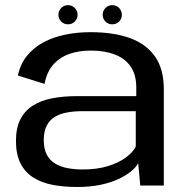

<svg xmlns="http://www.w3.org/2000/svg" viewBox="-20 -721 725 746"><path d="M279.5 5.5Q331 5.5 371.8 -3.2Q412.5 -12 442.2 -26.2Q472 -40.5 490.8 -56.5Q509.5 -72.5 517 -87L525 0H616.5V-374.5Q616.5 -452 582.8 -500.8Q549 -549.5 485.5 -572.8Q422 -596 331.5 -596Q279 -596 232.5 -586.2Q186 -576.5 148.2 -556.2Q110.5 -536 84.8 -504.2Q59 -472.5 49.5 -427.5L153 -395Q161.5 -440.5 186.2 -469Q211 -497.5 248.2 -511Q285.5 -524.5 332 -524.5Q386.5 -524.5 426.2 -509.2Q466 -494 487.8 -462.2Q509.5 -430.5 509.5 -381V-347.5H279Q226 -347.5 182.2 -339Q138.5 -330.5 107.2 -310.5Q76 -290.5 59 -257Q42 -223.5 42 -173.5Q42 -122 59.2 -87.2Q76.5 -52.5 108.2 -32Q140 -11.5 183.2 -3Q226.5 5.5 279.5 5.5ZM301 -62.5Q269.5 -62.5 242.2 -67.8Q215 -73 194.2 -85.5Q173.5 -98 161.8 -120.2Q150 -142.5 150 -177Q150 -211 161.8 -233.2Q173.5 -255.5 194 -267.5Q214.5 -279.5 241.5 -284.2Q268.5 -289 298.5 -289H507.5V-151.5Q497 -130 469.2 -109.2Q441.5 -88.5 399.2 -75.5Q357 -62.5 301 -62.5ZM244.5 -626.5Q259.5 -626.5 270.5 -637.2Q281.5 -648 281.5 -663.5Q281.5 -679 270.5 -690Q259.5 -701 244.5 -701Q228.5 -701 217.8 -690Q207 -679 207 -663.5Q207 -648 217.8 -637.2Q228.5 -626.5 244.5 -626.5ZM416 -626.5Q432 -626.5 442.8 -637.2Q453.5 -648 453.5 -663.5Q453.5 -679 442.8 -690Q432 -701 416 -701Q400.5 -701 389.8 -690Q379 -679 379 -663.5Q379 -648 389.8 -637.2Q400.5 -626.5 416 -626.5Z"/></svg>

Font: Anybody SemiExpanded
Style: Regular
Weight: 400
Width: 6
Designer: Tyler Finck
Foundry: Etcetera Type Company
Version: Version 1.113;gftools[0.9.25]